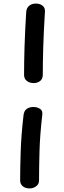

<svg xmlns="http://www.w3.org/2000/svg" viewBox="-20 -891 360 1077"><path d="M112 -245Q115 -270 130.5 -280.5Q146 -291 168 -291Q188 -291 204.5 -280.5Q221 -270 217 -245Q204 -133 201.5 -40.5Q199 52 199 121Q199 142 182.5 154Q166 166 146 166Q123 166 108 154Q93 142 93 121Q93 52 96 -40.5Q99 -133 112 -245ZM127 -824Q129 -847 144 -859Q159 -871 181 -871Q204 -871 219 -859Q234 -847 232 -824Q225 -711 222.5 -625Q220 -539 220 -471Q220 -449 205.5 -437Q191 -425 169 -425Q146 -425 130.5 -437Q115 -449 115 -471Q115 -539 117.5 -625Q120 -711 127 -824Z"/></svg>

Font: Playpen Sans Medium
Style: Regular
Weight: 500
Designer: Laura Meseguer, Veronika Burian, José Scaglione
Foundry: TypeTogether
Version: Version 1.001